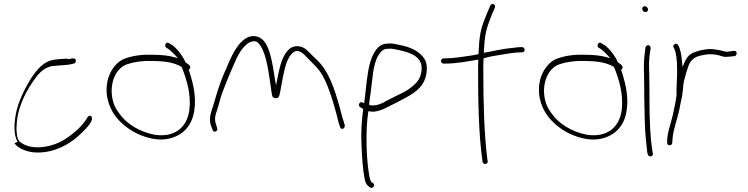

<svg xmlns="http://www.w3.org/2000/svg" viewBox="-20 -740 3728 957"><path d="M52 -26C69 -1 113 18 157 20C244 24 320 -17 368 -60C393 -82 424 -112 435 -135C440 -148 440 -158 433 -161V-162C427 -166 417 -159 415 -154V-153C389 -109 340 -67 292 -39C247 -13 165 9 104 -18C79 -30 66 -39 64 -75C61 -90 62 -110 64 -132C72 -219 118 -300 159 -354C180 -382 203 -402 236 -410H237C248 -411 258 -412 267 -413C286 -415 316 -416 329 -419C342 -422 353 -423 356 -428V-429C362 -447 353 -451 336 -448C336 -448 335 -448 335 -448C323 -445 318 -443 316 -448C291 -446 272 -446 248 -442C209 -436 181 -411 155 -378C124 -338 89 -271 71 -218C53 -164 41 -77 68 -33ZM451 -142H452Z M520 -352C498 -279 520 -209 554 -163C580 -127 624 -92 668 -72C708 -54 764 -37 818 -48C892 -63 940 -115 949 -195C958 -254 944 -317 930 -364L921 -391L923 -394C940 -411 912 -423 904 -430C901 -438 898 -444 894 -450V-451C879 -476 854 -507 834 -518H833L822 -525C810 -535 796 -513 808 -503L819 -496C828 -491 843 -475 854 -464L867 -450L849 -455C817 -464 779 -467 737 -467C686 -469 642 -462 605 -449C565 -436 534 -396 520 -352ZM547 -224C519 -306 549 -398 614 -420C647 -431 691 -438 736 -436C796 -436 846 -430 884 -407L885 -406L890 -395C911 -341 933 -269 924 -193C913 -104 849 -52 747 -69C675 -84 611 -122 575 -174C564 -189 553 -205 547 -224ZM736 -436ZM818 -496H819ZM924 -410Z M1032 -112 1039 -95C1041 -75 1070 -84 1062 -103L1056 -122C1048 -148 1053 -167 1062 -191C1067 -208 1073 -227 1079 -250C1089 -288 1152 -439 1169 -468C1180 -488 1191 -502 1202 -512C1212 -522 1220 -528 1230 -531C1257 -541 1268 -528 1280 -509C1310 -462 1320 -371 1330 -305C1333 -284 1335 -268 1337 -262C1338 -256 1342 -253 1351 -251C1367 -248 1372 -258 1376 -279C1381 -305 1385 -327 1390 -355C1400 -402 1410 -454 1442 -479C1470 -500 1497 -467 1510 -454L1539 -424C1564 -401 1584 -375 1600 -340C1626 -285 1653 -193 1668 -128L1674 -110C1678 -88 1703 -98 1698 -118C1689 -145 1686 -157 1675 -198C1648 -297 1619 -386 1558 -443C1537 -462 1521 -481 1500 -498C1477 -512 1449 -515 1426 -499C1386 -468 1374 -406 1361 -341L1356 -315L1351 -341C1338 -420 1326 -539 1264 -557C1230 -568 1202 -550 1183 -531C1170 -519 1159 -502 1146 -481C1134 -460 1118 -424 1096 -372C1062 -290 1059 -263 1038 -199C1027 -167 1022 -143 1032 -112ZM1062 -190V-191ZM1201 -512H1202ZM1303 -451V-452ZM1539 -424H1540L1539 -425Z M1775 -206 1790 -197V-194C1782 -137 1779 -75 1782 -12C1785 49 1788 105 1798 154C1803 177 1810 184 1824 194C1838 204 1853 182 1839 172L1830 167V166C1821 151 1819 125 1816 105C1806 30 1804 -65 1811 -146L1816 -185H1823C1835 -182 1849 -183 1863 -187C1877 -190 1894 -197 1911 -206C1926 -214 1942 -221 1957 -229C2011 -258 2070 -283 2094 -336C2109 -367 2114 -418 2096 -446C2071 -485 2026 -506 1971 -516C1952 -520 1936 -525 1915 -523C1893 -523 1876 -515 1865 -504C1809 -447 1810 -328 1795 -225L1788 -229C1772 -237 1762 -215 1775 -206ZM1820 -219V-222C1822 -239 1824 -257 1827 -274C1837 -340 1837 -418 1867 -466C1879 -483 1888 -497 1916 -497C1936 -499 1949 -494 1966 -491C2010 -481 2074 -466 2081 -411C2086 -355 2057 -325 2027 -303C2003 -283 1973 -272 1945 -257C1930 -249 1914 -242 1898 -233V-232C1877 -222 1856 -212 1828 -215C1825 -215 1822 -216 1820 -219ZM1827 -210H1828ZM1915 -497H1916ZM2027 -298Z M2178 -436C2178 -429 2185 -423 2191 -423H2199C2254 -423 2311 -434 2364 -443V-437C2363 -420 2363 -402 2363 -383C2363 -235 2366 -69 2384 56L2385 66C2389 83 2413 80 2411 63L2409 53C2393 -74 2389 -236 2389 -383C2389 -404 2389 -426 2390 -446V-449C2415 -457 2443 -462 2470 -466C2500 -471 2544 -479 2573 -479H2582C2590 -479 2595 -484 2595 -491C2595 -500 2590 -505 2582 -505H2573C2567 -505 2554 -504 2533 -501H2532C2485 -497 2434 -484 2392 -477V-483C2392 -490 2392 -497 2393 -503C2397 -575 2407 -604 2429 -661L2447 -703C2453 -719 2430 -727 2424 -713L2406 -670C2382 -612 2371 -581 2367 -504V-503C2366 -494 2366 -485 2365 -474V-470C2355 -468 2344 -466 2334 -464C2292 -458 2241 -449 2198 -449H2191C2184 -449 2178 -442 2178 -436Z M2675 -352C2653 -279 2675 -209 2709 -163C2735 -127 2779 -92 2823 -72C2863 -54 2919 -37 2973 -48C3047 -63 3095 -115 3104 -195C3113 -254 3099 -317 3085 -364L3076 -391L3078 -394C3095 -411 3067 -423 3059 -430C3056 -438 3053 -444 3049 -450V-451C3034 -476 3009 -507 2989 -518H2988L2977 -525C2965 -535 2951 -513 2963 -503L2974 -496C2983 -491 2998 -475 3009 -464L3022 -450L3004 -455C2972 -464 2934 -467 2892 -467C2841 -469 2797 -462 2760 -449C2720 -436 2689 -396 2675 -352ZM2702 -224C2674 -306 2704 -398 2769 -420C2802 -431 2846 -438 2891 -436C2951 -436 3001 -430 3039 -407L3040 -406L3045 -395C3066 -341 3088 -269 3079 -193C3068 -104 3004 -52 2902 -69C2830 -84 2766 -122 2730 -174C2719 -189 2708 -205 2702 -224ZM2891 -436ZM2973 -496H2974ZM3079 -410Z M3181 -695C3181 -687 3189 -680 3197 -680C3205 -680 3210 -685 3210 -693C3210 -701 3202 -709 3194 -709C3186 -709 3181 -704 3181 -695ZM3190 -373C3190 -350 3191 -326 3191 -299C3191 -272 3191 -246 3192 -216L3194 -126C3195 -86 3202 -12 3206 19L3209 30C3214 45 3238 42 3234 24L3232 14C3231 7 3228 -11 3225 -39C3217 -121 3217 -213 3217 -299C3217 -325 3216 -350 3216 -374C3214 -412 3215 -450 3220 -481L3223 -500C3224 -503 3222 -507 3220 -510C3211 -521 3200 -512 3197 -504L3195 -484C3190 -452 3188 -413 3190 -373ZM3216 -371Z M3305 -30C3305 -22 3310 -16 3316 -16C3326 -16 3329 -20 3331 -29L3332 -47C3336 -97 3356 -145 3366 -193C3371 -225 3381 -257 3383 -286C3385 -308 3387 -332 3393 -351L3401 -379L3411 -410C3422 -442 3444 -458 3477 -464L3492 -467C3511 -471 3533 -470 3551 -467C3570 -464 3586 -454 3604 -457H3605C3614 -457 3628 -458 3634 -460H3642C3656 -463 3655 -490 3639 -486H3632C3623 -484 3614 -484 3605 -482H3604C3599 -482 3595 -483 3591 -484L3575 -488C3568 -490 3561 -491 3554 -492L3533 -495C3511 -498 3490 -492 3470 -489L3451 -483C3444 -480 3435 -478 3429 -474C3409 -463 3400 -448 3390 -425L3382 -406L3380 -427C3377 -462 3373 -491 3361 -514H3360C3353 -532 3330 -516 3337 -504H3338C3341 -496 3344 -492 3347 -479C3354 -451 3355 -418 3355 -384C3355 -370 3355 -357 3354 -346C3354 -327 3352 -312 3352 -297V-279C3352 -273 3353 -256 3349 -252V-250L3350 -249V-247C3343 -213 3337 -178 3328 -145C3320 -113 3308 -80 3306 -50ZM3366 -188Z"/></svg>

Font: Stray Cat
Style: Lt
Weight: 300
Version: Version 1.0